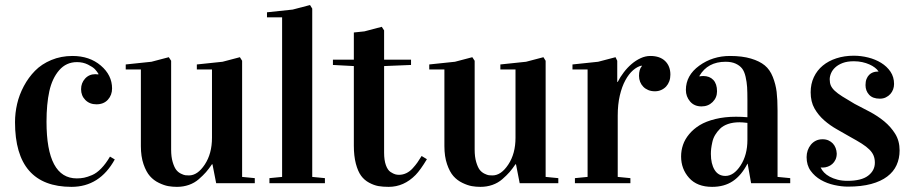

<svg xmlns="http://www.w3.org/2000/svg" viewBox="-20 -727 3624 762"><path d="M39.6 -242.2Q39.6 -278.3 47.9 -314.5Q56.2 -350.6 74.5 -385Q92.8 -419.4 118.9 -446Q145 -472.7 183.6 -488.8Q222.2 -504.9 267.6 -504.9Q335.4 -504.9 380.1 -466.8Q424.8 -428.7 424.8 -376Q424.8 -349.6 408.2 -331.3Q391.6 -313 362.8 -313Q335.9 -313 318.8 -330.1Q301.8 -347.2 301.8 -373Q301.8 -397.5 317.6 -415Q333.5 -432.6 358.4 -432.6Q361.8 -432.6 370.6 -431.6V-434.1Q364.7 -443.8 356.7 -452.4Q348.6 -460.9 329.1 -470.7Q309.6 -480.5 285.6 -480.5Q242.7 -480.5 214.8 -448.2Q187 -416 175.8 -365Q164.6 -314 164.6 -244.1Q164.6 -19 284.7 -19Q300.3 -19 313.7 -21.7Q327.1 -24.4 345.5 -32.2Q363.8 -40 381.8 -58.6Q399.9 -77.1 416.5 -105.5L435.5 -94.2Q375.5 14.6 263.7 14.6Q39.6 14.6 39.6 -242.2Z M479 -451.2V-471.2L581.1 -481.9L649.9 -500L659.2 -485.8V-133.3Q659.2 -104.5 665.3 -84Q671.4 -63.5 679 -53.5Q686.5 -43.5 698 -37.8Q709.5 -32.2 715.8 -31.5Q722.2 -30.8 730 -30.8Q764.2 -30.8 792.7 -74Q821.3 -117.2 821.3 -180.2V-451.2H761.2V-471.2L863.3 -481.9L932.1 -500L940.9 -485.8V-24.9L991.2 -20V0H837.9L823.2 -75.2H821.3Q808.6 -56.6 797.4 -43.7Q786.1 -30.8 769 -15.9Q752 -1 729.7 6.8Q707.5 14.6 682.1 14.6Q664.6 14.6 647.9 11.7Q631.3 8.8 610.6 -1.2Q589.8 -11.2 575 -28.1Q560.1 -44.9 549.6 -75.4Q539.1 -106 539.1 -147V-451.2Z M1039.6 -658.2V-678.2L1141.6 -689L1210.4 -707L1219.2 -692.9V-24.9L1269.5 -20V0H1049.3V-20L1099.6 -24.9V-658.2Z M1301.3 -469.2V-490.2H1384.3V-598.1L1426.3 -602.5L1495.1 -620.6L1504.4 -606.4V-490.2H1611.3V-469.2L1504.4 -464.8V-121.1Q1504.4 -91.3 1511.5 -71.5Q1518.6 -51.8 1530 -44.4Q1541.5 -37.1 1548.6 -35.2Q1555.7 -33.2 1563.5 -33.2Q1578.6 -33.2 1592.5 -39.8Q1606.4 -46.4 1617.9 -59.1Q1629.4 -71.8 1636.7 -82.3Q1644 -92.8 1653.3 -107.9L1674.3 -95.2Q1648.4 -52.2 1629.4 -32.7Q1583 14.6 1522.5 14.6Q1499.5 14.6 1481.7 11.5Q1463.9 8.3 1444.8 -2Q1425.8 -12.2 1413.1 -29.5Q1400.4 -46.9 1392.3 -77.4Q1384.3 -107.9 1384.3 -148.9V-464.8Z M1683.6 -451.2V-471.2L1785.6 -481.9L1854.5 -500L1863.8 -485.8V-133.3Q1863.8 -104.5 1869.9 -84Q1876 -63.5 1883.5 -53.5Q1891.1 -43.5 1902.6 -37.8Q1914.1 -32.2 1920.4 -31.5Q1926.8 -30.8 1934.6 -30.8Q1968.8 -30.8 1997.3 -74Q2025.9 -117.2 2025.9 -180.2V-451.2H1965.8V-471.2L2067.9 -481.9L2136.7 -500L2145.5 -485.8V-24.9L2195.8 -20V0H2042.5L2027.8 -75.2H2025.9Q2013.2 -56.6 2002 -43.7Q1990.7 -30.8 1973.6 -15.9Q1956.5 -1 1934.3 6.8Q1912.1 14.6 1886.7 14.6Q1869.1 14.6 1852.5 11.7Q1835.9 8.8 1815.2 -1.2Q1794.4 -11.2 1779.5 -28.1Q1764.6 -44.9 1754.2 -75.4Q1743.7 -106 1743.7 -147V-451.2Z M2252 -451.2V-471.2L2354 -481.9L2422.9 -500L2429.7 -485.8V-401.9H2431.6Q2441.4 -421.4 2455.6 -439.9Q2469.7 -458.5 2486.6 -472.9Q2503.4 -487.3 2522.5 -496.1Q2541.5 -504.9 2561 -504.9Q2599.1 -504.9 2619.9 -484.6Q2640.6 -464.4 2640.6 -430.7Q2640.6 -416.5 2636.2 -404.5Q2631.8 -392.6 2623.8 -383.8Q2615.7 -375 2604.2 -369.9Q2592.8 -364.7 2579.1 -364.7Q2564.5 -364.7 2552.7 -369.6Q2541 -374.5 2533 -382.8Q2524.9 -391.1 2520.5 -402.1Q2516.1 -413.1 2516.1 -425.8Q2516.1 -451.7 2526.9 -463.9V-466.8Q2509.3 -462.9 2492.4 -448.2Q2475.6 -433.6 2461.9 -408.4Q2448.2 -383.3 2439.9 -347.9Q2431.6 -312.5 2431.6 -268.1V-24.9L2481.9 -20V0H2261.7V-20L2312 -24.9V-451.2Z M2683.1 -106Q2683.1 -129.9 2690.7 -152.1Q2698.2 -174.3 2715.3 -194.8Q2732.4 -215.3 2757.3 -230.5Q2782.2 -245.6 2819.1 -254.6Q2856 -263.7 2900.9 -263.7Q2924.8 -263.7 2946.3 -261.7V-329.1Q2946.3 -361.3 2945.1 -381.3Q2943.8 -401.4 2939 -422.6Q2934.1 -443.8 2925 -455.3Q2916 -466.8 2899.7 -474.4Q2883.3 -481.9 2859.9 -481.9Q2788.6 -481.9 2755.9 -425.8V-423.8Q2764.2 -425.3 2771 -425.3Q2796.4 -425.3 2811 -409.7Q2825.7 -394 2825.7 -364.7Q2825.7 -339.4 2808.1 -322Q2790.5 -304.7 2764.2 -304.7Q2735.4 -304.7 2718.8 -324.2Q2702.1 -343.8 2702.1 -370.1Q2702.1 -427.7 2755.1 -466.3Q2808.1 -504.9 2877 -504.9Q2925.8 -504.9 2960.2 -494.6Q2994.6 -484.4 3015.1 -467.5Q3035.6 -450.7 3047.1 -421.6Q3058.6 -392.6 3062.3 -362.3Q3065.9 -332 3065.9 -288.1V-24.9L3116.2 -20V0H2960.9L2947.3 -77.1H2946.3Q2922.4 -30.8 2888.4 -8.1Q2854.5 14.6 2806.2 14.6Q2746.6 14.6 2714.8 -21Q2683.1 -56.6 2683.1 -106ZM2801.3 -116.2Q2801.3 -77.1 2815.9 -53Q2830.6 -28.8 2858.9 -28.8Q2892.1 -28.8 2919.2 -70.3Q2946.3 -111.8 2946.3 -171.9V-239.3Q2926.8 -241.7 2914.6 -241.7Q2889.2 -241.7 2869.4 -234.9Q2849.6 -228 2837.9 -216.3Q2826.2 -204.6 2818.4 -191.7Q2810.5 -178.7 2807.1 -163.1Q2803.7 -147.5 2802.5 -137.2Q2801.3 -127 2801.3 -116.2Z M3343.3 -9.3Q3398.9 -9.3 3425.5 -29.8Q3452.1 -50.3 3452.1 -81.1Q3452.1 -97.2 3447 -109.6Q3441.9 -122.1 3430.4 -133.5Q3418.9 -145 3400.1 -157Q3381.3 -168.9 3353.5 -184.1Q3329.1 -198.2 3301.8 -213.6Q3274.4 -229 3251.2 -249.3Q3228 -269.5 3212.6 -296.4Q3197.3 -323.2 3197.3 -360.8Q3197.3 -394 3210 -420.9Q3222.7 -447.8 3245.4 -466.6Q3268.1 -485.4 3299.6 -495.6Q3331.1 -505.9 3368.7 -505.9Q3397 -505.9 3425.5 -498.8Q3454.1 -491.7 3477.1 -477.5Q3500 -463.4 3514.2 -442.4Q3528.3 -421.4 3528.3 -393.6Q3528.3 -382.8 3524.7 -372.6Q3521 -362.3 3513.7 -354Q3506.3 -345.7 3495.8 -340.6Q3485.4 -335.4 3471.7 -335.4Q3443.4 -335.4 3429.2 -351.1Q3415 -366.7 3415 -389.2Q3415 -403.3 3418.9 -413.3Q3422.9 -423.3 3429.4 -429.9Q3436 -436.5 3444.6 -439.7Q3453.1 -442.9 3461.9 -442.9H3466.3V-443.8Q3461.4 -451.7 3452.1 -458.7Q3442.9 -465.8 3430.2 -471.4Q3417.5 -477.1 3401.9 -480.5Q3386.2 -483.9 3368.7 -483.9Q3342.8 -483.9 3324.7 -477.1Q3306.6 -470.2 3295.2 -459.7Q3283.7 -449.2 3278.3 -436.5Q3272.9 -423.8 3272.9 -412.1Q3272.9 -397.9 3277.3 -387.7Q3281.7 -377.4 3292.7 -366.9Q3303.7 -356.4 3323 -344.2Q3342.3 -332 3371.6 -314.9Q3399.9 -300.3 3431.4 -283.7Q3462.9 -267.1 3489.3 -245.4Q3515.6 -223.6 3533 -195.6Q3550.3 -167.5 3550.3 -129.9Q3550.3 -98.1 3538.3 -71.8Q3526.4 -45.4 3501.2 -26.4Q3476.1 -7.3 3437.3 3.2Q3398.4 13.7 3345.2 13.7Q3319.8 13.7 3291 7.3Q3262.2 1 3237.8 -12.9Q3213.4 -26.9 3197.3 -49.1Q3181.2 -71.3 3181.2 -103.5Q3181.2 -117.2 3185.5 -129.9Q3189.9 -142.6 3198 -152.6Q3206.1 -162.6 3217.8 -168.5Q3229.5 -174.3 3244.6 -174.3Q3257.8 -174.3 3268.1 -169.7Q3278.3 -165 3285.4 -157.5Q3292.5 -149.9 3296.4 -139.6Q3300.3 -129.4 3300.8 -117.7Q3300.8 -104 3295.9 -93.5Q3291 -83 3283.2 -76.2Q3275.4 -69.3 3265.4 -65.7Q3255.4 -62 3245.6 -62Q3243.7 -62 3241.5 -62Q3239.3 -62 3237.3 -62.5V-61.5Q3241.7 -51.8 3250.5 -42.5Q3259.3 -33.2 3272.7 -25.9Q3286.1 -18.6 3304 -13.9Q3321.8 -9.3 3343.3 -9.3Z"/></svg>

Font: Vidaloka
Style: Regular
Weight: 400
Designer: Cyreal (www.cyreal.org)
Foundry: Cyreal (www.cyreal.org)
Version: Version 1.011